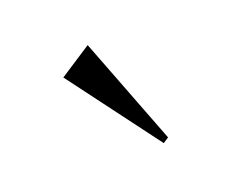

<svg xmlns="http://www.w3.org/2000/svg" viewBox="-40 -658 313 256"><g transform="rotate(-15 116.5 -530.0)"><path d="M160 -453.3 53.3 -572.5 95.8 -605.8 167.5 -459.2Z"/></g></svg>

Font: Manufacturing Consent
Style: Regular
Weight: 400
Version: Version 3.000; ttfautohint (v1.8.4.7-5d5b)